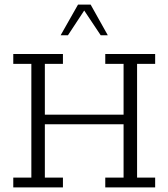

<svg xmlns="http://www.w3.org/2000/svg" viewBox="-20 -819 736 839"><path d="M38 0V-43H117V-540H38V-583H255V-540H176V-318H520V-540H440V-583H658V-540H579V-43H658V0H440V-43H520V-276H176V-43H255V0ZM245 -665 321 -799H376L451 -665H420L348 -773L277 -665Z"/></svg>

Font: Rokkitt SemiBold Light
Style: Regular
Weight: 300
Version: Version 3.103